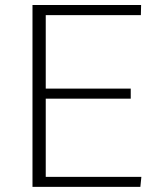

<svg xmlns="http://www.w3.org/2000/svg" viewBox="-20 -730 605 750"><path d="M106.9 0V-710.4H531.2L530.3 -670.9H158.7V-383.8H490.7V-344.7H158.7V-39.1H532.2L528.3 0Z"/></svg>

Font: Comme Thin
Style: Regular
Weight: 250
Version: Version 1.000;gftools[0.9.27]